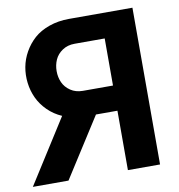

<svg xmlns="http://www.w3.org/2000/svg" viewBox="-87 -775 790 847"><g transform="rotate(-10 307.5 -351.0)"><path d="M321.8 -266.1 151.9 0H-7.8L173.8 -286.1Q137.7 -301.8 110.6 -328.6Q83.5 -355.5 68.6 -387.5Q53.7 -419.4 49.3 -455.6Q44.9 -491.7 51.3 -526.4Q57.6 -561 75.7 -593Q93.8 -625 120.8 -649.2Q147.9 -673.3 188.7 -687.7Q229.5 -702.1 277.8 -702.1H562V0H418V-266.1ZM283.2 -378.9H418V-589.8H283.2Q251.5 -589.8 228.3 -574.2Q205.1 -558.6 194.6 -535.2Q184.1 -511.7 184.1 -484.4Q184.1 -457 194.6 -433.6Q205.1 -410.2 228.3 -394.5Q251.5 -378.9 283.2 -378.9Z"/></g></svg>

Font: LT Superior
Style: Bold
Weight: 400
Designer: Daniel Lyons
Foundry: LyonsType
Version: Version 1.000